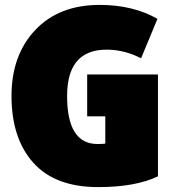

<svg xmlns="http://www.w3.org/2000/svg" viewBox="-20 -738 742 784"><path d="M625 -18Q533 26 381 26Q205 26 116 -73.5Q27 -173 27 -346Q27 -513 124 -615.5Q221 -718 387 -718Q523 -718 623 -661L556 -500Q502 -528 443 -534Q254 -551 254 -346Q254 -150 378 -150Q406 -150 410 -152V-263H336V-434H625Z"/></svg>

Font: Repo
Style: ExtraBlack
Weight: 1000
Designer: Stefan Peev
Foundry: Context Ltd
Version: Version 001.000